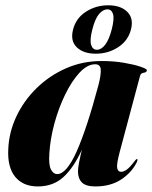

<svg xmlns="http://www.w3.org/2000/svg" viewBox="-20 -678 562 708"><path d="M421.5 -118Q409.5 -73 412 -58.8Q414.5 -44.5 426.5 -44.5Q436.5 -44.5 448 -53Q459.5 -61.5 476.5 -84Q482.5 -92 485 -91.5Q489.5 -91.5 484 -79Q464.5 -40.5 425.8 -15.5Q387 9.5 332 9.5Q296.5 9.5 282 -5.2Q267.5 -20 267.5 -46.5Q267.5 -58.5 271.8 -80Q276 -101.5 282 -126Q252 -60 214 -25.2Q176 9.5 119.5 9.5Q65 9.5 36 -26Q7 -61.5 10.5 -128Q13 -190.5 40.5 -248.8Q68 -307 115 -353Q162 -399 223.2 -426Q284.5 -453 355 -453Q399 -453 437 -446.5Q475 -440 498.2 -432Q521.5 -424 521.5 -419.5Q521.5 -411 510.2 -409.8Q499 -408.5 496.5 -398.5ZM162 -112.5Q159 -69.5 168 -52.8Q177 -36 190.5 -36Q225.5 -36 263 -120.2Q300.5 -204.5 343.5 -366Q352.5 -401 351.5 -421Q350.5 -441 331 -441Q302 -441 273.2 -410Q244.5 -379 220.2 -329.2Q196 -279.5 180.5 -222.2Q165 -165 162 -112.5ZM333 -480Q288 -480 263.2 -503.5Q238.5 -527 249.5 -569.5Q260.5 -611.5 297.2 -635Q334 -658.5 379 -658.5Q425 -658.5 449.2 -634.5Q473.5 -610.5 463 -569.5Q452.5 -528 415.8 -504Q379 -480 333 -480ZM376 -643.5Q360 -643.5 345.2 -626.2Q330.5 -609 320.5 -569.5Q310.5 -531 316 -512.8Q321.5 -494.5 337.5 -494.5Q353.5 -494.5 367.8 -513Q382 -531.5 392 -569.5Q402 -608.5 396.8 -626Q391.5 -643.5 376 -643.5Z"/></svg>

Font: Fraunces 144pt S000
Style: Bold Italic
Weight: 700
Italic angle: -16°
Version: Version 1.000; ttfautohint (v1.8.3)